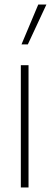

<svg xmlns="http://www.w3.org/2000/svg" viewBox="-20 -828 225 848"><path d="M72 0V-540H106V0ZM75 -632 149 -808H185L103 -632Z"/></svg>

Font: Encode Sans Condensed Thin
Style: Regular
Weight: 100
Width: 3
Designer: Multiple Designers
Foundry: Impallari Type
Version: Version 3.002